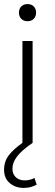

<svg xmlns="http://www.w3.org/2000/svg" viewBox="-21 -701 270 942"><path d="M114 -597Q95 -597 83.5 -608.5Q72 -620 72 -639Q72 -658 83.5 -669.5Q95 -681 114 -681Q133 -681 144.5 -669.5Q156 -658 156 -639Q156 -620 144.5 -608.5Q133 -597 114 -597ZM95 221Q55 221 27 197.5Q-1 174 -1 132Q-1 91 22.5 60.5Q46 30 89 0V-500H139V0Q85 37 62.5 67Q40 97 40 126Q40 153 56.5 168.5Q73 184 100 184Q115 184 127.5 180.5Q140 177 148 172L159 205Q148 211 132 216Q116 221 95 221Z"/></svg>

Font: Work Sans Light
Style: Regular
Weight: 300
Designer: Wei Huang
Foundry: Wei Huang
Version: Version 2.012; ttfautohint (v1.8.3)